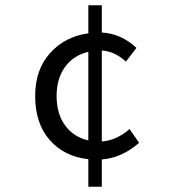

<svg xmlns="http://www.w3.org/2000/svg" viewBox="-20 -673 640 726"><path d="M314 -71Q223 -81 168 -143.5Q113 -206 113 -310Q113 -410 169.5 -472.5Q226 -535 314 -547V-653H365V-550Q438 -546 496 -492L456 -440Q414 -479 365 -482V-138Q420 -142 470 -185L506 -133Q441 -76 365 -70V33H314ZM314 -477Q258 -464 226 -420Q194 -376 194 -310Q194 -243 226 -199Q258 -155 314 -142Z"/></svg>

Font: Office Code Pro
Style: Regular
Weight: 400
Designer: Nathan Rutzky & Paul D. Hunt
Foundry: Adobe Systems Incorporated
Version: Version 1.004